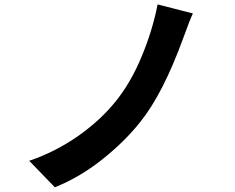

<svg xmlns="http://www.w3.org/2000/svg" viewBox="-20 -792 1040 850"><path d="M677.7 -772.5 834 -732.4Q821.3 -707 790 -620.1Q701.2 -377 601.6 -252.9Q532.2 -165 431.6 -85.4Q331.1 -5.9 222.7 37.1L109.4 -80.1Q223.6 -119.1 322.3 -187.5Q420.9 -255.9 489.3 -339.8Q557.6 -422.9 606.4 -540Q655.3 -657.2 677.7 -772.5Z"/></svg>

Font: GenEi Gothic M Regular
Style: Bold
Weight: 700
Designer: o_tamon (Modified); [Source Han Sans]
Ryoko NISHIZUKA  (kana & ideographs); Paul D. Hunt (Latin, Greek & Cyrillic); Wenl
Version: Version 1.1a;Original Version 1.004